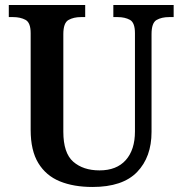

<svg xmlns="http://www.w3.org/2000/svg" viewBox="-20 -734 725 764"><path d="M348 10Q273 10 218 -12.5Q163 -35 132.5 -85Q102 -135 102 -217V-602Q102 -644 81.5 -655Q61 -666 32 -666H15V-714H319V-666H302Q273 -666 252.5 -654.5Q232 -643 232 -598V-210Q232 -125 271.5 -90.5Q311 -56 376 -56Q444 -56 480.5 -97Q517 -138 517 -211V-602Q517 -644 497 -655Q477 -666 448 -666H431V-714H671V-666H653Q623 -666 603 -654.5Q583 -643 583 -598V-209Q583 -109 525.5 -49.5Q468 10 348 10Z"/></svg>

Font: Noto Serif Lao SemiCondensed SemiBold
Style: Regular
Weight: 600
Width: 4
Designer: Monotype Design Team
Foundry: Monotype Imaging Inc.
Version: Version 2.003; ttfautohint (v1.8.4.7-5d5b)